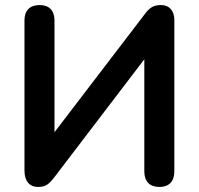

<svg xmlns="http://www.w3.org/2000/svg" viewBox="-20 -733 788 761"><path d="M131 8C161 8 174 -3 195 -30L552 -498V-54C552 -14 573 8 612 8C650 8 671 -14 671 -54V-654C671 -690 651 -713 619 -713C588 -713 573 -703 553 -676L196 -209V-652C196 -691 175 -713 137 -713C98 -713 77 -691 77 -652V-57C77 -15 97 8 131 8Z"/></svg>

Font: Nunito
Style: Bold
Weight: 700
Designer: Vernon Adams
Foundry: Vernon Adams
Version: Version 3.602